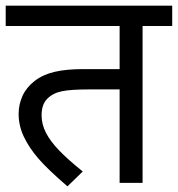

<svg xmlns="http://www.w3.org/2000/svg" viewBox="-20 -642 624 674"><path d="M399.9 -328.1H291Q228 -328.1 196.5 -321.5Q165 -314.9 145.5 -294.9Q126 -274.9 126 -237.3Q126 -205.6 141.4 -175.8Q156.7 -146 187.5 -114Q218.3 -82 270.5 -40L216.8 12.2Q147 -47.9 114.5 -85.7Q82 -123.5 63.7 -162.1Q45.4 -200.7 45.4 -242.2Q45.4 -274.9 58.8 -304.9Q72.3 -335 101.1 -357.4Q129.9 -379.9 170.7 -389.6Q211.4 -399.4 272.5 -399.4H399.9V-550.8H0V-622.1H584.5V-550.8H480.5V0H399.9Z"/></svg>

Font: Noto Sans Devanagari UI
Style: Regular
Weight: 400
Designer: Monotype Design Team
Foundry: Monotype Imaging Inc.
Version: Version 1.06